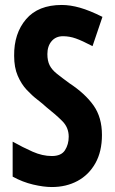

<svg xmlns="http://www.w3.org/2000/svg" viewBox="-20 -744 463 774"><path d="M391 -200Q391 -133 364.5 -86Q338 -39 292.5 -14.5Q247 10 189 10Q156 10 113.5 0Q71 -10 31 -32V-173Q72 -150 111.5 -132.5Q151 -115 189 -115Q227 -115 242 -138.5Q257 -162 257 -193Q257 -230 231 -256Q205 -282 167 -312Q152 -326 130.5 -342.5Q109 -359 87.5 -382Q66 -405 51.5 -438.5Q37 -472 37 -519Q36 -609 85 -666.5Q134 -724 229 -724Q263 -724 302 -713Q341 -702 393 -676L353 -558Q311 -580 285.5 -589Q260 -598 234 -598Q205 -598 188 -578Q171 -558 171 -526Q171 -499 180 -481Q189 -463 209 -447Q229 -431 259 -409Q323 -367 357 -319Q391 -271 391 -200Z"/></svg>

Font: Noto Sans Sinhala UI ExtraCondensed
Style: Bold
Weight: 700
Width: 2
Designer: Jelle Bosma - Monotype Design Team
Foundry: Monotype Imaging Inc.
Version: Version 2.006; ttfautohint (v1.8.4.7-5d5b)